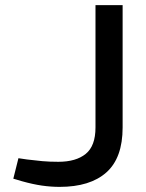

<svg xmlns="http://www.w3.org/2000/svg" viewBox="-20 -720 569 750"><path d="M213 10Q179 10 144 5Q109 0 66 -12L32 -22L52 -102L86 -97Q118 -93 145.5 -90.5Q173 -88 208 -88Q277 -88 315 -119Q353 -150 353 -222V-700H459V-222Q459 -103 395.5 -46.5Q332 10 213 10Z"/></svg>

Font: REM Medium
Style: Regular
Weight: 400
Version: Version 1.005;gftools[0.9.28]